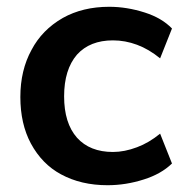

<svg xmlns="http://www.w3.org/2000/svg" viewBox="-20 -538 543 566"><path d="M297 8Q219 8 160 -24Q104 -54 71 -115Q40 -173 40 -252Q40 -331 73 -391Q104 -450 165 -485Q224 -518 302 -518Q354 -518 407 -501Q457 -485 487 -454L452 -366Q419 -393 384 -406Q349 -419 313 -419Q245 -419 207 -377Q169 -333 169 -254Q169 -175 207 -132Q245 -90 313 -90Q347 -90 384 -104Q419 -117 452 -144L487 -56Q455 -25 404 -9Q351 8 297 8Z"/></svg>

Font: PRinguin Sans
Style: Bold
Weight: 700
Designer: Vernon Adams
Foundry: Vernon Adams
Version: ""